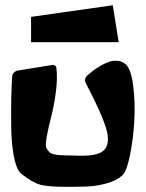

<svg xmlns="http://www.w3.org/2000/svg" viewBox="-20 -706 557 733"><path d="M98.6 -641.6 410.6 -686 433.1 -544.9H98.6ZM47.4 -436.5 179.2 -458Q179.7 -458 180.7 -458.3Q181.6 -458.5 181.6 -458.5Q186.5 -458.5 190.7 -455.1Q194.8 -451.7 195.3 -446.8Q200.2 -406.2 193.1 -353.3Q186 -300.3 175.5 -260.3Q165 -220.2 158.7 -185.8Q152.3 -151.4 157.2 -141.1Q160.2 -135.3 163.6 -131.1Q167 -127 170.2 -123.8Q173.3 -120.6 179.7 -118.9Q186 -117.2 190.4 -116Q194.8 -114.7 205.8 -114Q216.8 -113.3 224.1 -113Q231.4 -112.8 248.8 -112.5Q266.1 -112.3 278.3 -111.8Q344.2 -109.4 370.4 -127.2Q396.5 -145 391.1 -189Q384.8 -241.2 307.6 -388.2Q304.7 -394 304.7 -399.4Q304.7 -410.2 312.5 -417Q323.2 -426.8 335 -435.8Q346.7 -444.8 364.3 -455.1Q381.8 -465.3 397.5 -470.5Q413.1 -475.6 430.2 -473.6Q447.3 -471.7 460 -460.4Q480.5 -442.4 488.5 -378.7Q496.6 -314.9 492.7 -245.1Q488.8 -175.3 476.3 -113.8Q463.9 -52.2 447.3 -36.6Q425.8 -16.6 388.4 -6.3Q351.1 3.9 319.8 5.6Q288.6 7.3 234.4 7.3Q165.5 7.3 134.5 -0.7Q103.5 -8.8 61 -43Q43.5 -57.1 33.7 -105.2Q23.9 -153.3 22.9 -218.5Q22 -283.7 22.9 -327.6Q23.9 -371.6 26.4 -413.6Q26.9 -421.9 33 -428.5Q39.1 -435.1 47.4 -436.5Z"/></svg>

Font: Some Time Later
Style: Regular
Weight: 400
Version: Version 003.300